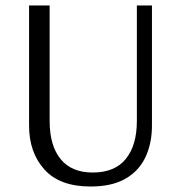

<svg xmlns="http://www.w3.org/2000/svg" viewBox="-20 -670 660 700"><path d="M310 10Q198 10 142 -52Q86 -114 86 -212V-650H161V-229Q161 -139 201 -90Q241 -41 318 -41Q399 -41 439 -91Q479 -141 479 -229V-650H534V-212Q534 -148 510.5 -97.5Q487 -47 437.5 -18.5Q388 10 310 10Z"/></svg>

Font: Arsenal SC
Style: Regular
Weight: 400
Designer: Andrij Shevchenko
Foundry: Stairsfor
Version: Version 2.001; ttfautohint (v1.8.4.7-5d5b)